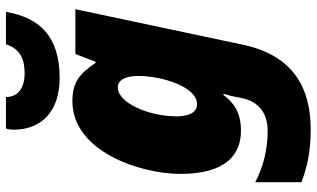

<svg xmlns="http://www.w3.org/2000/svg" viewBox="-230 -597 1067 647"><g transform="rotate(-90 303.5 -273.5)"><path d="M364 -606C500 -606 567 -669 587 -787H478C461 -735 422 -724 380 -724C332 -724 300 -745 300 -787H194C192 -783 190 -772 190 -761C190 -667 252 -606 364 -606ZM191 240C326 240 439 185 476 13L596 -553H445L419 -485H415C378 -540 349 -563 286 -563C117 -563 41 -335 41 -199C41 -48 104 5 187 5C250 5 282 -21 307 -54H311C306 -37 301 -19 299 -4L294 18C282 63 247 95 186 95C123 95 64 80 13 53V209C60 226 109 240 191 240ZM276 -143C249 -143 235 -168 235 -212C235 -307 281 -410 332 -410C359 -410 371 -382 371 -341C371 -260 334 -143 276 -143Z"/></g></svg>

Font: Noto Sans UI Black
Style: Italic
Weight: 900
Italic angle: -372°
Designer: Monotype Design Team
Foundry: Monotype Imaging Inc.
Version: Version 1.901